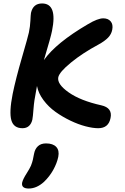

<svg xmlns="http://www.w3.org/2000/svg" viewBox="-20 -730 721 1110"><path d="M109.9 11.2Q59.1 11.2 45.7 -34.7Q32.2 -80.6 53.2 -187Q71.3 -274.9 106.7 -396.7Q142.1 -518.6 147 -542Q154.3 -577.1 155.8 -611.1Q157.2 -645 159.2 -655.8Q171.4 -710 223.1 -710Q313 -710 280.8 -551.8Q274.4 -518.1 233.9 -382.8Q304.2 -482.4 487.8 -589.8Q544.9 -624 577.1 -624Q605 -624 619.9 -606.4Q634.8 -588.9 628.9 -558.1Q624 -532.2 604.7 -512.2Q585.4 -492.2 548.8 -472.2Q457 -422.9 390.4 -368.4Q323.7 -314 316.9 -283.2Q309.1 -243.7 377.2 -195.8Q445.3 -147.9 565.9 -121.1Q631.3 -106.4 619.1 -47.9Q607.9 11.2 547.9 11.2Q516.6 11.2 474.6 0.2Q432.6 -10.7 386.7 -32.7Q340.8 -54.7 300.8 -83.3Q260.7 -111.8 231.2 -151.4Q201.7 -190.9 193.8 -232.9Q189.9 -215.8 189 -206.1Q177.2 -147.9 173.8 -101.6Q170.4 -55.2 167 -38.1Q161.6 -14.6 147.2 -1.7Q132.8 11.2 109.9 11.2ZM146 359.9Q124 359.9 114.5 351.3Q105 342.8 107.9 326.2Q112.3 306.2 134.8 271Q142.6 259.3 148.9 247.6Q155.3 235.8 158.9 228Q162.6 220.2 165.8 208.7Q168.9 197.3 170.2 192.4Q171.4 187.5 173.6 175Q175.8 162.6 176.8 159.2Q182.1 130.9 199.5 115Q216.8 99.1 246.1 99.1Q286.1 99.1 305.2 119.4Q324.2 139.6 316.9 176.8Q309.1 213.9 287.8 252.2Q266.6 290.5 233.9 321.8Q191.4 359.9 146 359.9Z"/></svg>

Font: Shantell Sans Irregular
Style: Italic
Weight: 600
Italic angle: -11.31°
Designer: Stephen Nixon, Anya Danilova, Shantell Martin
Foundry: Arrow Type
Version: Version 1.006;[9816181b4]